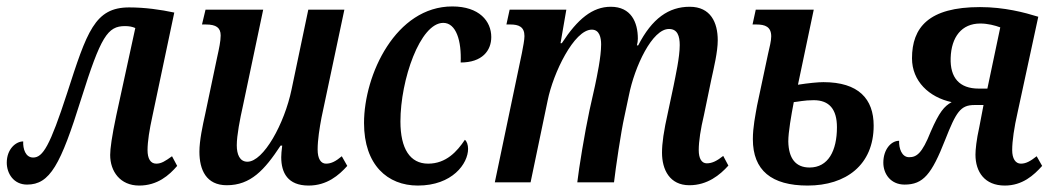

<svg xmlns="http://www.w3.org/2000/svg" viewBox="-20 -566 3268 596"><path d="M412 10C469 10 505 -22 530 -51L514 -81C493 -66 481 -58 465 -58C447 -58 438 -74 438 -100C438 -127 444 -164 453 -205L521 -527C479 -536 430 -543 381 -543C274 -543 250 -468 188 -276C135 -113 113 -77 83 -77C59 -77 51 -104 52 -127C29 -127 1 -103 1 -61C1 -28 22 7 64 7C135 7 168 -54 232 -259C293 -453 314 -485 368 -485C381 -485 391 -483 400 -479L341 -208C327 -142 322 -104 322 -85C322 -34 353 10 412 10Z M938 10C995 10 1032 -22 1058 -51L1041 -81C1023 -66 1009 -58 992 -58C976 -58 966 -73 966 -102C966 -132 972 -169 978 -201L1049 -536H937L885 -288C863 -182 798 -64 748 -64C724 -64 715 -87 715 -115C715 -146 725 -197 734 -237L797 -536H618L607 -490H619C651 -490 665 -480 665 -456C665 -438 660 -415 654 -388L617 -212C609 -176 599 -130 599 -95C599 -39 620 9 684 9C758 9 801 -38 851 -114H856C854 -98 853 -87 853 -78C853 -30 873 10 938 10Z M1277 10C1384 10 1433 -58 1433 -104C1433 -116 1429 -128 1423 -132C1399 -96 1365 -58 1309 -58C1253 -58 1223 -104 1223 -189C1223 -318 1284 -495 1356 -495C1396 -495 1413 -439 1410 -372C1477 -372 1505 -409 1505 -451C1505 -500 1468 -546 1384 -546C1209 -546 1110 -335 1110 -184C1110 -54 1183 10 1277 10Z M2120 9C2176 9 2215 -23 2241 -52L2225 -82C2206 -67 2191 -59 2174 -59C2158 -59 2149 -74 2149 -100C2149 -128 2155 -166 2165 -208L2188 -319C2196 -356 2208 -405 2208 -441C2208 -496 2186 -545 2121 -545C2056 -545 2004 -509 1961 -425H1957C1959 -432 1960 -440 1960 -446C1960 -497 1939 -545 1876 -545C1819 -545 1773 -507 1724 -432H1720L1738 -536H1562L1552 -490H1564C1590 -490 1608 -483 1608 -454C1608 -442 1604 -422 1600 -401L1516 0H1627L1680 -254C1697 -339 1762 -474 1817 -474C1841 -474 1846 -449 1846 -428C1846 -389 1833 -329 1827 -300L1810 -224C1795 -154 1777 -44 1772 0H1886C1891 -44 1908 -159 1918 -203L1932 -269C1950 -360 2005 -477 2057 -476C2083 -476 2090 -454 2090 -426C2090 -388 2077 -331 2071 -300L2054 -220C2040 -158 2035 -121 2035 -92C2035 -39 2059 9 2120 9Z M2487 10C2606 10 2692 -54 2692 -176C2692 -259 2645 -311 2536 -311C2519 -311 2489 -308 2457 -303L2506 -536H2326L2316 -490H2328C2355 -490 2374 -483 2374 -453C2374 -439 2369 -420 2364 -398L2330 -238C2325 -209 2317 -172 2317 -134C2317 -37 2375 10 2487 10ZM2493 -46C2450 -46 2428 -74 2427 -127C2427 -156 2436 -207 2444 -249C2457 -250 2476 -255 2506 -255C2554 -255 2578 -227 2578 -171C2578 -98 2551 -46 2493 -46Z M3099 10C3154 10 3189 -22 3215 -51L3198 -81C3179 -66 3165 -58 3149 -58C3132 -58 3122 -74 3122 -100C3122 -128 3128 -170 3139 -218L3203 -514C3161 -527 3098 -544 3022 -544C2863 -544 2811 -481 2811 -385C2811 -314 2864 -264 2934 -249C2911 -236 2896 -219 2869 -157C2842 -89 2825 -78 2802 -78C2779 -78 2770 -106 2771 -129C2746 -129 2722 -102 2722 -61C2722 -26 2745 7 2788 7C2846 7 2872 -25 2914 -132C2948 -218 2961 -240 3005 -240H3033L3020 -172C3011 -132 3008 -101 3008 -86C3008 -32 3037 10 3099 10ZM3018 -291C2958 -291 2929 -325 2931 -386C2933 -451 2965 -493 3023 -493C3046 -493 3069 -487 3085 -481L3045 -291Z"/></svg>

Font: Noto Serif Condensed Semi
Style: Italic
Weight: 600
Width: 3
Italic angle: -12°
Designer: Monotype Design Team
Foundry: Monotype Imaging Inc.
Version: Version 1.901